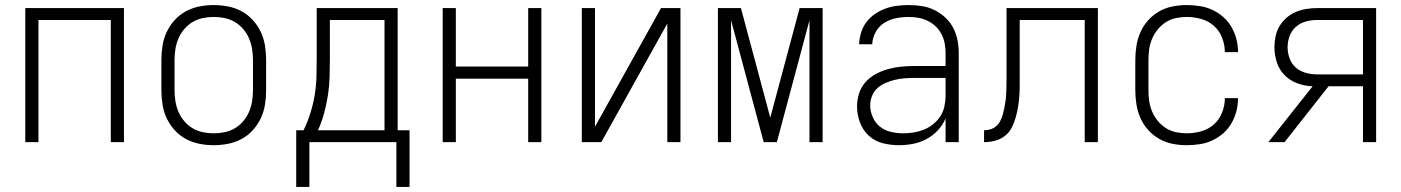

<svg xmlns="http://www.w3.org/2000/svg" viewBox="-20 -562 5540 759"><path d="M80 0V-530H470V0H418V-483H132V0Z M825 12Q797 12 768.5 6.5Q740 1 715 -12.5Q690 -26 670.5 -47.5Q651 -69 639 -94.5Q627 -120 622.5 -148.5Q618 -177 618 -205V-325Q618 -353 622.5 -381.5Q627 -410 639 -435.5Q651 -461 670.5 -482.5Q690 -504 715 -517.5Q740 -531 768.5 -536.5Q797 -542 825 -542Q853 -542 881.5 -536.5Q910 -531 935 -517.5Q960 -504 979.5 -482.5Q999 -461 1011 -435.5Q1023 -410 1027.5 -381.5Q1032 -353 1032 -325V-205Q1032 -177 1027.5 -148.5Q1023 -120 1011 -94.5Q999 -69 979.5 -47.5Q960 -26 935 -12.5Q910 1 881.5 6.5Q853 12 825 12ZM825 -35Q847 -35 868.5 -39.5Q890 -44 908.5 -55Q927 -66 941.5 -83Q956 -100 964.5 -120Q973 -140 976.5 -161.5Q980 -183 980 -205V-325Q980 -347 976.5 -368.5Q973 -390 964.5 -410Q956 -430 941.5 -447Q927 -464 908.5 -475Q890 -486 868.5 -490.5Q847 -495 825 -495Q803 -495 781.5 -490.5Q760 -486 741.5 -475Q723 -464 708.5 -447Q694 -430 685.5 -410Q677 -390 673.5 -368.5Q670 -347 670 -325V-205Q670 -183 673.5 -161.5Q677 -140 685.5 -120Q694 -100 708.5 -83Q723 -66 741.5 -55Q760 -44 781.5 -39.5Q803 -35 825 -35Z M1151 177V-47H1180Q1196 -80 1207 -115Q1218 -150 1224 -186Q1230 -222 1231 -258.5Q1232 -295 1232 -331V-530H1552V-47H1599V177H1547V0H1203V177ZM1500 -47V-483H1284V-331Q1284 -295 1283 -258.5Q1282 -222 1276.5 -186.5Q1271 -151 1261.5 -115.5Q1252 -80 1237 -47Z M1730 0V-530H1782V-299H2068V-530H2120V0H2068V-251H1782V0Z M2280 0V-530H2332V-61L2593 -530H2670V0H2618V-469L2357 0Z M2818 0V-530H2909L3025 -97L3141 -530H3232V0H3180V-482L3051 0H2999L2870 -482V0Z M3533 12Q3501 12 3469.5 4Q3438 -4 3414.5 -25.5Q3391 -47 3379.5 -78Q3368 -109 3368 -141Q3368 -167 3376 -192.5Q3384 -218 3401.5 -237.5Q3419 -257 3442.5 -269.5Q3466 -282 3491 -289Q3516 -296 3542 -298.5Q3568 -301 3594 -301H3718V-352Q3718 -371 3714.5 -390Q3711 -409 3702 -426.5Q3693 -444 3679 -457.5Q3665 -471 3647.5 -479.5Q3630 -488 3611 -491.5Q3592 -495 3572 -495Q3547 -495 3522 -490Q3497 -485 3475.5 -471.5Q3454 -458 3441.5 -435Q3429 -412 3428 -387H3376Q3377 -410 3384 -433Q3391 -456 3405 -474.5Q3419 -493 3438.5 -506.5Q3458 -520 3480 -528Q3502 -536 3525.5 -539Q3549 -542 3572 -542Q3598 -542 3624 -538Q3650 -534 3673.5 -522.5Q3697 -511 3716.5 -493Q3736 -475 3748 -452Q3760 -429 3765 -403.5Q3770 -378 3770 -352V0H3718V-94Q3707 -68 3687.5 -47Q3668 -26 3643 -12.5Q3618 1 3590 6.5Q3562 12 3533 12ZM3551 -35Q3572 -35 3593 -38.5Q3614 -42 3633.5 -50Q3653 -58 3670 -72Q3687 -86 3698 -103.5Q3709 -121 3713.5 -142Q3718 -163 3718 -184V-254H3594Q3575 -254 3556 -252.5Q3537 -251 3518 -246.5Q3499 -242 3481.5 -234.5Q3464 -227 3449.5 -214.5Q3435 -202 3427.5 -183.5Q3420 -165 3420 -146Q3420 -122 3430 -99Q3440 -76 3459 -61Q3478 -46 3502.5 -40.5Q3527 -35 3551 -35Z M4268 0V-483H4011V-269Q4011 -248 4011 -226Q4011 -204 4009.5 -182.5Q4008 -161 4004.5 -139.5Q4001 -118 3995 -97Q3989 -76 3979 -56.5Q3969 -37 3951.5 -24Q3934 -11 3913 -5.5Q3892 0 3870 0V-47Q3883 -47 3896 -51Q3909 -55 3919 -64Q3929 -73 3935 -85.5Q3941 -98 3944.5 -110.5Q3948 -123 3950.5 -136Q3953 -149 3955 -162.5Q3957 -176 3957.5 -189Q3958 -202 3958.5 -215.5Q3959 -229 3959 -242.5Q3959 -256 3959 -269V-530H4320V0Z M4671 12Q4643 12 4615 6.5Q4587 1 4562.5 -13Q4538 -27 4519 -48Q4500 -69 4488.5 -95Q4477 -121 4472.5 -149Q4468 -177 4468 -205V-325Q4468 -353 4472.5 -381Q4477 -409 4488.5 -435Q4500 -461 4519 -482Q4538 -503 4562.5 -517Q4587 -531 4615 -536.5Q4643 -542 4671 -542Q4697 -542 4723 -538Q4749 -534 4772.5 -523Q4796 -512 4815.5 -495Q4835 -478 4848 -455.5Q4861 -433 4867.5 -408Q4874 -383 4874 -357V-356H4822Q4822 -385 4811 -413Q4800 -441 4778.5 -460Q4757 -479 4728.5 -487Q4700 -495 4671 -495Q4650 -495 4628.5 -490.5Q4607 -486 4589 -474.5Q4571 -463 4557 -446Q4543 -429 4534.5 -409Q4526 -389 4523 -368Q4520 -347 4520 -325V-205Q4520 -183 4523 -162Q4526 -141 4534.5 -121Q4543 -101 4557 -84Q4571 -67 4589 -55.5Q4607 -44 4628.5 -39.5Q4650 -35 4671 -35Q4700 -35 4728.5 -43Q4757 -51 4778.5 -70Q4800 -89 4811 -117Q4822 -145 4822 -174H4874V-173Q4874 -147 4867.5 -122Q4861 -97 4848 -74.5Q4835 -52 4815.5 -35Q4796 -18 4772.5 -7Q4749 4 4723 8Q4697 12 4671 12Z M4994 0 5169 -221Q5138 -222 5109 -232.5Q5080 -243 5058.5 -264.5Q5037 -286 5027.5 -315.5Q5018 -345 5018 -375Q5018 -397 5022.5 -418.5Q5027 -440 5038 -458.5Q5049 -477 5065.5 -491.5Q5082 -506 5102 -514.5Q5122 -523 5143.5 -526.5Q5165 -530 5186 -530H5420V0H5368V-221H5232L5058 0ZM5186 -268H5368V-483H5186Q5164 -483 5142 -477Q5120 -471 5103 -456Q5086 -441 5078 -419.5Q5070 -398 5070 -375Q5070 -353 5078 -331Q5086 -309 5103 -294.5Q5120 -280 5142 -274Q5164 -268 5186 -268Z"/></svg>

Font: Lode Dark
Style: Regular
Weight: 400
Monospace: yes
Designer: Belleve Invis
Foundry: Belleve Invis
Version: Version 29.2.0; ttfautohint (v1.8.3)